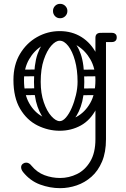

<svg xmlns="http://www.w3.org/2000/svg" viewBox="-20 -671 658 1000"><path d="M293 309Q240 309 188.5 290Q137 271 100 225Q90 212 90 200Q90 189 99 182Q107 176 116 176Q132 176 144 192Q173 227 212 241.5Q251 256 293 256Q339 256 381 235.5Q423 215 450 170Q477 125 477 54V-474Q477 -500 505 -500Q532 -500 532 -474V54Q532 122 511.5 170.5Q491 219 456.5 249.5Q422 280 379.5 294.5Q337 309 293 309ZM291 10Q231 10 175.5 -17.5Q120 -45 85 -104Q50 -163 50 -255Q50 -333 84 -390Q118 -447 173 -478Q228 -509 291 -509Q355 -509 404.5 -478Q454 -447 483 -390Q512 -333 512 -255Q512 -163 481.5 -104Q451 -45 401 -17.5Q351 10 291 10ZM291 -40Q337 -40 379.5 -63Q422 -86 449.5 -133.5Q477 -181 477 -254Q477 -316 450.5 -362Q424 -408 382 -433.5Q340 -459 291 -459Q243 -459 200.5 -433.5Q158 -408 131.5 -362Q105 -316 105 -254Q105 -181 132 -133.5Q159 -86 202 -63Q245 -40 291 -40ZM478 -476Q478 -481 481 -486Q484 -491 488 -495Q490 -497 495.5 -498.5Q501 -500 512 -500H563Q575 -500 582 -493Q588 -488 588 -476Q588 -465 582 -459Q575 -452 563 -452H512Q491 -452 487 -459Q480 -463 478 -476ZM385 -193Q387 -210 402 -210L496 -211Q514 -209 514 -193Q514 -174 498 -176L403 -175Q396 -175 390.5 -179.5Q385 -184 385 -193ZM392 -291Q394 -308 409 -308L503 -309Q521 -307 521 -291Q521 -272 505 -274L410 -273Q403 -273 397.5 -277.5Q392 -282 392 -291ZM59 -193Q61 -212 76 -210L170 -211Q188 -209 188 -193Q188 -174 172 -176L77 -175Q70 -175 64.5 -179.5Q59 -184 59 -193ZM59 -291Q61 -310 76 -308L170 -309Q188 -307 188 -291Q188 -272 172 -274L77 -273Q70 -273 64.5 -277.5Q59 -282 59 -291ZM288 -6Q254 -8 224 -35.5Q194 -63 175.5 -115.5Q157 -168 157 -244Q157 -337 175.5 -389.5Q194 -442 224 -463.5Q254 -485 288 -485L291 -459Q270 -459 247 -433Q224 -407 208 -359.5Q192 -312 192 -245Q192 -185 208 -138.5Q224 -92 247.5 -66Q271 -40 291 -40ZM288 -6 291 -40Q307 -40 323.5 -59Q340 -78 353.5 -109Q367 -140 375.5 -176Q384 -212 384 -245Q384 -307 370.5 -355.5Q357 -404 335.5 -431.5Q314 -459 291 -459L288 -485Q322 -485 352 -463.5Q382 -442 400.5 -389.5Q419 -337 419 -244Q419 -168 400.5 -115.5Q382 -63 352 -35.5Q322 -8 288 -6ZM293 -576Q277 -576 266.5 -587Q256 -598 256 -614Q256 -629 266.5 -640Q277 -651 293 -651Q309 -651 320 -640Q331 -629 331 -614Q331 -598 320 -587Q309 -576 293 -576Z"/></svg>

Font: Nsibidi Libre Uzo
Style: Regular
Weight: 400
Designer: Oluwaseun Badejo
Version: Version 1.021